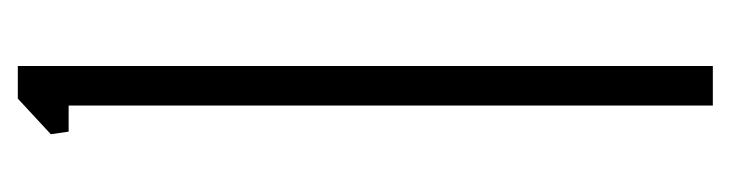

<svg xmlns="http://www.w3.org/2000/svg" viewBox="-330 -510 840 221"><g transform="rotate(-90 90.5 -400.0)"><path d="M79 0V-741.5H49L46 -762L87 -800H124.5V0Z"/></g></svg>

Font: Big Shoulders Stencil Display Light
Style: Regular
Weight: 300
Designer: Patric King
Foundry: XO Type Co
Version: Version 1.000